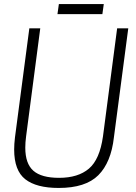

<svg xmlns="http://www.w3.org/2000/svg" viewBox="-20 -920 673 949"><path d="M270 9Q160 9 105 -34Q50 -77 50 -181Q50 -208 54 -241L125 -780H179L109 -246Q105 -216 105 -190Q105 -111 145 -76Q185 -41 272 -41Q366 -41 419.5 -86.5Q473 -132 489 -246L559 -780H614L543 -241Q529 -117 466 -54Q403 9 270 9ZM486 -850H264L271 -900H493Z"/></svg>

Font: Tanohe Sans Light
Style: Italic
Weight: 300
Designer: Village Type and Design LLC & Cristiano Sobral
Foundry: Cooper Hewitt Smithsonian Design Museum
Version: Version 1.00;September 29, 2021;FontCreator 13.0.0.2655 64-b